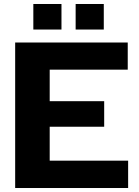

<svg xmlns="http://www.w3.org/2000/svg" viewBox="-20 -942 698 962"><path d="M56 0V-729H620V-593H229V-137H622V0ZM213 -307V-435H502V-307ZM147 -794V-922H288V-794ZM359 -794V-922H500V-794Z"/></svg>

Font: Hubot Sans
Style: Bold
Weight: 700
Designer: Deni Anggara
Foundry: GitHub, Inc., Subsidiary of Microsoft Corporation
Version: Version 2.000